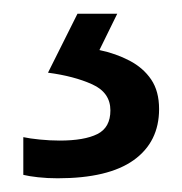

<svg xmlns="http://www.w3.org/2000/svg" viewBox="-20 -20 265 280"><path d="M212 139Q212 187 175 213.5Q138 240 64 240Q49 240 35.5 238.5Q22 237 14 235V180Q23 182 38 183.5Q53 185 67 185Q103 185 122 175.5Q141 166 141 141Q141 115 114.5 103Q88 91 50 86L93 0H151L125 53Q149 58 169 68.5Q189 79 200.5 96Q212 113 212 139Z"/></svg>

Font: Noto Sans Gurmukhi
Style: Regular
Weight: 400
Designer: Jelle Bosma - Monotype Design Team
Foundry: Monotype Imaging Inc.
Version: Version 2.003